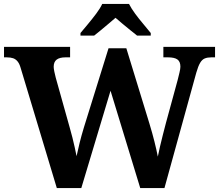

<svg xmlns="http://www.w3.org/2000/svg" viewBox="-20 -951 1108 971"><path d="M84.3 -608Q78.3 -629 68.8 -640.5Q59.3 -652 46.3 -656.5Q33.3 -661 13.3 -661H0.3V-714H334.5V-661H311.5Q281.5 -661 266.5 -649.5Q251.5 -638 251.5 -613Q251.5 -605 254.8 -588.7Q258.2 -572.5 261.8 -558.6L332.9 -304.7Q340.2 -280.5 346.2 -255.4Q352.3 -230.2 357.8 -206.3Q363.4 -182.3 367.2 -161.2Q374 -193.8 382.9 -229.3Q391.7 -264.8 404.1 -305.8L528.9 -707H618.9L735.8 -325.6Q750.4 -277.8 761.1 -235Q771.8 -192.2 778.2 -158.9Q782.6 -181.7 789.2 -210.1Q795.8 -238.5 803.7 -269.4Q811.5 -300.2 819.4 -329.9L878.4 -546.1Q882.5 -562.7 887.4 -582.8Q892.3 -602.8 892.3 -613.7Q892.3 -639.7 877.2 -650.3Q862.2 -661 829.2 -661H806.2V-714H1067.6V-661H1048.6Q1029.6 -661 1015.8 -655.5Q1002 -650 992 -633Q982 -616 972.6 -583L811.7 0H689.2L539 -492.1L391.2 0H267.3ZM387 -784Q403 -803 424.6 -829Q446.3 -855 466.6 -882Q486.9 -909 496.9 -931H632.5Q643.5 -909 663.3 -882Q683.1 -855 705.3 -829Q727.4 -803 742.4 -784V-771H673.2Q659.4 -782 639.3 -798.2Q619.3 -814.3 599.2 -831.1Q579.2 -847.9 564.2 -861Q549.2 -847.9 529.2 -831.1Q509.1 -814.3 489.9 -798.2Q470.6 -782 456.2 -771H387Z"/></svg>

Font: Noto Serif Ethiopic
Style: Regular
Weight: 400
Designer: Monotype Design Team
Foundry: Monotype Imaging Inc.
Version: Version 2.102